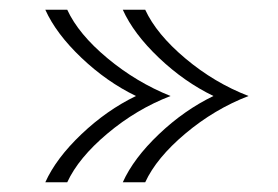

<svg xmlns="http://www.w3.org/2000/svg" viewBox="-20 -457 570 394"><path d="M330 -260Q260 -233 200.5 -183Q141 -133 118 -83H73Q95 -132 147 -181.5Q199 -231 259 -260Q199 -289 147 -338.5Q95 -388 73 -437H118Q141 -387 200.5 -337.5Q260 -288 330 -260ZM490 -260Q420 -233 360.5 -183Q301 -133 278 -83H232Q254 -132 306 -181.5Q358 -231 418 -260Q358 -289 306 -338.5Q254 -388 232 -437H278Q301 -387 360.5 -337Q420 -287 490 -260Z"/></svg>

Font: KoHo Light
Style: Regular
Weight: 300
Version: Version 1.000; ttfautohint (v1.6)